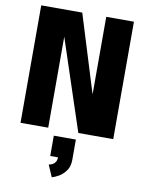

<svg xmlns="http://www.w3.org/2000/svg" viewBox="-104 -772 857 1127"><g transform="rotate(10 325.0 -208.5)"><path d="M48.5 0V-700H293L467.5 -136H436V-700H601V0H393L207 -562H213.5V0ZM284.5 283 254 212.5Q266 210.5 276.5 205Q287 199.5 293.8 188.5Q300.5 177.5 300.5 159.5L385.5 161.5Q385.5 201 367 226.5Q348.5 252 324.8 265.5Q301 279 284.5 283ZM254 161.5V40.5H385.5V161.5Z"/></g></svg>

Font: Trispace Thin
Style: Bold
Weight: 700
Version: Version 1.210